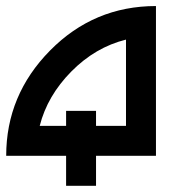

<svg xmlns="http://www.w3.org/2000/svg" viewBox="-69 -508 626 626"><path d="M-48.8 0Q-48.8 -198.2 94.2 -343.3Q237.3 -488.3 439.5 -488.3V0H244.1V97.7H146.5V0ZM341.8 -378.9Q241.7 -354 163.6 -274.9Q85.4 -195.8 60.5 -97.7H146.5V-146.5H244.1V-97.7H341.8Z"/></svg>

Font: Arounder
Style: Regular
Weight: 400
Designer: Maxim Raikov
Foundry: Maxim Raikov
Version: Version 1.00 March 23, 2021, initial release